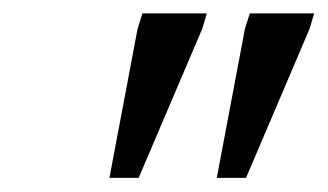

<svg xmlns="http://www.w3.org/2000/svg" viewBox="-20 -702 476 279"><path d="M139 -443.5 180 -660.5 187 -682.5H280.5L274 -660.5L181.5 -443.5ZM295 -443.5 336 -660.5 343 -682.5H436.5L430 -660.5L337.5 -443.5Z"/></svg>

Font: Newsreader 14pt
Style: Italic
Weight: 400
Italic angle: -17°
Designer: Hugues Gentile
Foundry: Production Type
Version: Version 1.003